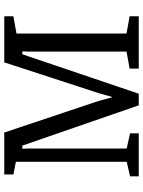

<svg xmlns="http://www.w3.org/2000/svg" viewBox="98 -786 688 925"><g transform="rotate(-90 442.5 -324.0)"><path d="M55 0V-42L125 -58V-592L64 -604V-648H266L418 -194L435 -130H438L456 -194L604 -648H826V-604L743 -589V-59L826 -44V0H574V-44L656 -59V-532L657 -561H643L453 0H397L203 -561H188L189 -532V-58L262 -42V0Z"/></g></svg>

Font: Faustina Light
Style: Regular
Weight: 400
Version: Version 1.200